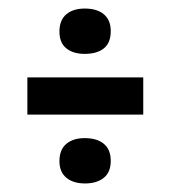

<svg xmlns="http://www.w3.org/2000/svg" viewBox="-20 -529 399 449"><path d="M44 -261V-348H315V-261ZM178 -403Q151 -403 135 -416Q119 -429 119 -455Q119 -482 135 -495.5Q151 -509 178 -509Q207 -509 223 -495.5Q239 -482 239 -456Q239 -429 223 -416Q207 -403 178 -403ZM179 -100Q151 -100 135 -113.5Q119 -127 119 -152Q119 -179 135 -192.5Q151 -206 178 -206Q207 -206 223 -192.5Q239 -179 239 -153Q239 -126 222.5 -113Q206 -100 179 -100Z"/></svg>

Font: Bricolage Grotesque 24pt Condensed Medium
Style: Regular
Weight: 500
Width: 3
Designer: Mathieu Triay
Foundry: Atelier Triay
Version: Version 1.001;gftools[0.9.33.dev8+g029e19f]